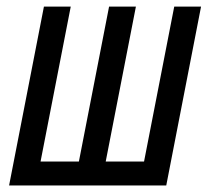

<svg xmlns="http://www.w3.org/2000/svg" viewBox="-20 -567 642 587"><path d="M7.8 0H488.3L594.7 -546.9H512.7L420.4 -73.2H303.2L395.5 -546.9H313.5L221.2 -73.2H104L196.3 -546.9H114.3Z"/></svg>

Font: Hack
Style: Oblique
Weight: 400
Italic angle: -12°
Monospace: yes
Designer: Christopher Simpkins
Foundry: Christopher Simpkins
Version: Version 2.010